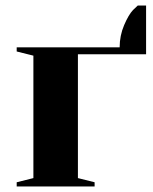

<svg xmlns="http://www.w3.org/2000/svg" viewBox="-20 -670 550 690"><path d="M505 -475H260V-30L320 -15V0H40V-15L100 -30V-470L40 -485V-500H410Q410 -542 426 -579.5Q442 -617 458 -634L475 -650H505Z"/></svg>

Font: Yeseva One
Style: Regular
Weight: 400
Designer: Jovanny Lemonad
Foundry: Jovanny Lemonad
Version: Version 2.000